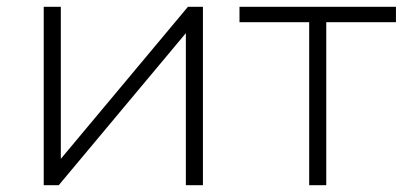

<svg xmlns="http://www.w3.org/2000/svg" viewBox="-20 -542 1179 562"><path d="M108 0V-522H158V-77L530 -522H574V0H524V-445L152 0Z M885 0V-492L899 -477H681V-522H1139V-477H921L935 -492V0Z"/></svg>

Font: Modern
Style: Regular
Weight: 300
Designer: Julieta Ulanovsky
Foundry: Julieta Ulanovsky
Version: Version 8.000